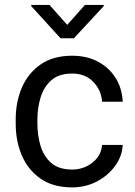

<svg xmlns="http://www.w3.org/2000/svg" viewBox="-20 -770 563 799"><path d="M280.3 -64.5Q328.6 -64.5 365 -93.5Q401.4 -122.6 404.8 -167H490.7Q488.3 -120.1 459.2 -79.8Q430.2 -39.6 383.3 -14.9Q336.4 9.8 280.3 9.8Q200.7 9.8 148.7 -26.6Q96.7 -63 71 -123Q45.4 -183.1 45.4 -253.9V-274.4Q45.4 -345.2 71 -405.3Q96.7 -465.3 148.9 -501.7Q201.2 -538.1 280.3 -538.1Q342.3 -538.1 388.7 -512.9Q435.1 -487.8 461.7 -444.6Q488.3 -401.4 490.7 -346.7H404.8Q401.4 -395.5 367.9 -429.7Q334.5 -463.9 280.3 -463.9Q224.6 -463.9 193.1 -435.5Q161.6 -407.2 148.7 -363.8Q135.7 -320.3 135.7 -274.4V-253.9Q135.7 -207.5 148.4 -164.1Q161.1 -120.6 192.6 -92.5Q224.1 -64.5 280.3 -64.5ZM186 -749.5 259.8 -666.5 333.5 -749.5H411.6V-744.6L287.6 -610.8H231.9L109.9 -744.6V-749.5Z"/></svg>

Font: Vazirmatn UI
Style: Regular
Weight: 400
Designer: Saber Rastikerdar
Foundry: Saber Rastikerdar
Version: Version 33.003